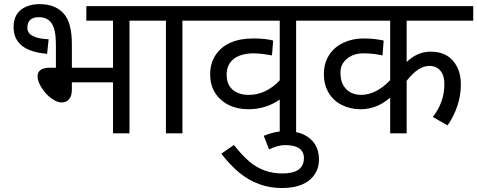

<svg xmlns="http://www.w3.org/2000/svg" viewBox="-20 -652 2334 939"><path d="M244.1 -513.7Q226.1 -568.4 169.9 -567.9Q113.8 -567.9 113.8 -516.1Q113.8 -464.4 217.8 -460L210.4 -388.7Q46.4 -402.3 46.4 -519.5Q46.4 -593.8 109.4 -620.1Q138.2 -631.8 173.3 -631.8Q248.5 -631.8 290 -587.4Q331.5 -543 331.5 -436.5V-320.8H532.7V-550.8H402.3V-622.1H717.3V-550.8H613.3V0H532.7V-249.5H331.5V-213.4Q331.5 -184.1 318.4 -167.5Q304.7 -150.9 282.2 -150.9Q259.8 -150.4 231.4 -170.9Q203.1 -191.4 183.6 -222.7Q164.1 -253.9 163.6 -277.8Q163.6 -320.8 224.1 -320.8H253.4V-426.3Q253.4 -486.3 244.1 -513.7Z M976.1 -550.8H872.1V0H791.5V-550.8H702.6V-622.1H976.1Z M1315.9 -453.6 1310.1 -380.9Q1254.4 -391.1 1220.2 -391.1Q1156.7 -390.6 1122.6 -363.3Q1088.4 -335.9 1088.4 -286.6Q1088.4 -221.7 1142.1 -198.2Q1166.5 -187.5 1196.8 -188Q1280.8 -188 1348.1 -259.3V-550.8H961.4V-622.1H1532.2V-550.8H1428.2V0H1348.1V-165Q1279.8 -117.7 1194.3 -117.7Q1140.6 -117.7 1098.1 -138.7Q1055.7 -160.2 1031.7 -198.2Q1007.8 -236.3 1007.8 -289.1Q1007.8 -341.8 1033.7 -381.8Q1059.6 -421.9 1106.9 -443.4Q1154.3 -463.9 1217.8 -463.9Q1281.2 -463.9 1315.9 -453.6Z M1466.3 121.6Q1466.3 57.6 1374 57.6Q1340.8 57.6 1295.9 78.6L1270 12.2Q1323.7 -10.7 1377.2 -10.7Q1430.7 -10.7 1466.8 6.8Q1540 43 1540 129.4Q1540 169.9 1518.6 201.2Q1474.1 267.6 1357.7 267.6Q1241.2 267.6 1148.4 190.9Q1104.5 154.3 1062.5 99.6L1124 57.1Q1165.5 109.4 1200.2 138.7Q1268.6 196.3 1360.8 196.3Q1466.3 196.3 1466.3 121.6Z M2096.7 -80.1Q2153.3 -152.3 2153.3 -240.2Q2153.3 -283.2 2133.8 -306.4Q2114.3 -329.6 2079.1 -329.6Q2025.4 -329.6 1968.8 -256.8V0H1888.2V-174.3Q1822.3 -117.7 1743.7 -117.7Q1694.3 -117.7 1652.6 -138.2Q1610.8 -158.7 1587.4 -198Q1564 -237.3 1564 -289.8Q1564 -342.3 1588.9 -381.8Q1613.8 -421.4 1658.7 -442.6Q1703.6 -463.9 1757.3 -463.9Q1811 -463.9 1856.4 -453.6L1850.6 -380.9Q1805.7 -391.1 1757.3 -391.1Q1709 -391.1 1677 -364.7Q1645 -338.4 1645 -298.1Q1645 -257.8 1659.2 -234.4Q1687 -188.5 1745.6 -188Q1818.4 -188 1888.2 -259.8V-550.8H1517.6V-622.1H2294.4V-550.8H1968.8V-348.6Q2020.5 -399.4 2086.9 -399.4Q2176.8 -399.4 2214.8 -326.2Q2233.9 -290 2233.9 -239.3Q2233.9 -134.3 2168.9 -38.6Z"/></svg>

Font: NotoSans
Style: Regular
Weight: 400
Designer: Monotype Design team
Foundry: Monotype Imaging Inc.
Version: Version 1.04